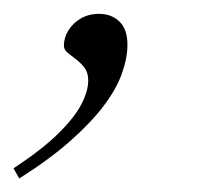

<svg xmlns="http://www.w3.org/2000/svg" viewBox="-96 -110 300 284"><path d="M-76 139Q-33.5 111 -9.5 87.2Q14.5 63.5 24.5 44Q34.5 24.5 34.5 9Q34.5 -2.5 29 -9.8Q23.5 -17 16.5 -22.2Q9.5 -27.5 4 -32Q-1.5 -36.5 -1.5 -42.5Q-1.5 -54 5 -64.8Q11.5 -75.5 23.2 -82.5Q35 -89.5 50.5 -89.5Q69 -89.5 80.8 -78Q92.5 -66.5 92.5 -44Q92.5 -24 84.2 -1Q76 22 57.2 46.8Q38.5 71.5 8 98.5Q-22.5 125.5 -67.5 154Z"/></svg>

Font: Newsreader 36pt Light
Style: Italic
Weight: 300
Italic angle: -17°
Designer: Hugues Gentile
Foundry: Production Type
Version: Version 1.003